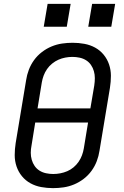

<svg xmlns="http://www.w3.org/2000/svg" viewBox="-20 -964 640 992"><path d="M254 8Q223 8 193 2.5Q163 -3 137.5 -17Q112 -31 93.5 -53.5Q75 -76 65.5 -104Q56 -132 56 -162.5Q56 -193 61 -225L115 -550Q119 -577 129 -603.5Q139 -630 156 -653.5Q173 -677 196.5 -695Q220 -713 246.5 -724Q273 -735 300.5 -739Q328 -743 355 -743Q355 -743 355 -743Q355 -743 355 -743Q386 -743 416 -737.5Q446 -732 471.5 -718Q497 -704 515.5 -681.5Q534 -659 543.5 -631Q553 -603 553 -572.5Q553 -542 548 -510L494 -185Q490 -158 480 -131.5Q470 -105 453 -81.5Q436 -58 412.5 -40Q389 -22 362.5 -11Q336 0 308.5 4Q281 8 254 8Q254 8 254 8Q254 8 254 8ZM174 -404H447L467 -522Q470 -542 470 -560.5Q470 -579 465 -596.5Q460 -614 450 -628.5Q440 -643 425 -652.5Q410 -662 391.5 -666Q373 -670 354 -670Q336 -670 317.5 -666.5Q299 -663 282 -655.5Q265 -648 249.5 -635.5Q234 -623 223 -607Q212 -591 205.5 -573.5Q199 -556 196 -538ZM255 -65Q273 -65 291.5 -68.5Q310 -72 327.5 -79.5Q345 -87 360 -99.5Q375 -112 386 -128Q397 -144 403.5 -161.5Q410 -179 413 -197L435 -331H162L143 -213Q139 -193 139 -174.5Q139 -156 144 -138.5Q149 -121 159 -106.5Q169 -92 184 -82.5Q199 -73 217.5 -69Q236 -65 255 -65ZM436 -826 456 -944H575L555 -826ZM206 -826 226 -944H345L325 -826Z"/></svg>

Font: Iosevka SS04 Extended Oblique
Style: Regular
Weight: 400
Width: 7
Italic angle: -9°
Monospace: yes
Designer: Belleve Invis
Foundry: Belleve Invis
Version: Version 19.0.0; ttfautohint (v1.8.4)